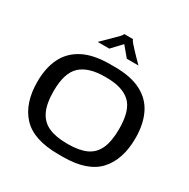

<svg xmlns="http://www.w3.org/2000/svg" viewBox="-181 -972 1127 1146"><g transform="rotate(30 383.0 -399.0)"><path d="M370 10Q198 10 121.5 -72.5Q45 -155 45 -303Q45 -398 78.5 -466.5Q112 -535 183.5 -572.5Q255 -610 370 -610H401Q514 -610 584.5 -573Q655 -536 688 -467Q721 -398 721 -303Q721 -155 645 -72.5Q569 10 401 10ZM380 -71H391Q466 -71 514 -93Q562 -115 585.5 -165.5Q609 -216 609 -303Q609 -430 555 -480Q501 -530 391 -530H380Q267 -530 212 -479Q157 -428 157 -303Q157 -217 181.5 -166Q206 -115 256 -93Q306 -71 380 -71ZM238 -688Q253 -703 272 -721.5Q291 -740 309 -758Q327 -776 338 -787Q346 -796 349 -801.5Q352 -807 352 -808H412Q412 -804 425 -787Q431 -780 447 -762.5Q463 -745 482.5 -725Q502 -705 519 -688H439L382 -756L318 -688Z"/></g></svg>

Font: Red Rose
Style: Regular
Weight: 400
Designer: Jaikishan Patel
Version: Version 2.000; ttfautohint (v1.8.3)